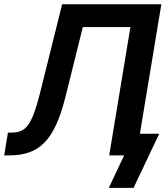

<svg xmlns="http://www.w3.org/2000/svg" viewBox="-27 -748 796 924"><path d="M-6.8 0 11.2 -109.9H30.8Q66.9 -109.9 89.8 -127.2Q112.8 -144.5 130.9 -188.5Q148.9 -232.4 168.5 -311.5L272 -727.5H749.5L628.9 0H498.5L600.6 -617.7H371.6L287.6 -280.3Q268.1 -202.1 243.4 -148.2Q218.8 -94.2 186.8 -61.8Q154.8 -29.3 113 -14.6Q71.3 0 17.6 0ZM496.6 156.2 570.3 0H533.2L550.8 -104.5H739.3L615.7 156.2Z"/></svg>

Font: Inter 17pt SemiBold
Style: Italic
Weight: 600
Italic angle: -9.3988°
Version: Version 4.001;git-66647c0bb